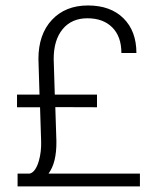

<svg xmlns="http://www.w3.org/2000/svg" viewBox="-20 -668 554 688"><path d="M481.4 -45.9V0H43V-45.9H86.4Q107.9 -51.3 119.6 -92.8Q128.4 -124 127.4 -161.1L123.5 -283.7H41V-329.1H121.6L117.7 -456.5Q117.7 -544.9 166 -596.7Q214.4 -648.4 295.2 -648.4Q376 -648.4 422.4 -602.5Q468.8 -556.6 468.8 -478H415Q415 -537.1 382.3 -569.8Q349.6 -602.5 293.2 -602.5Q236.8 -602.5 204.6 -563.7Q172.4 -524.9 172.4 -456.5L176.3 -329.1H327.6V-283.7L178.2 -284.2L182.1 -162.1Q183.1 -85 153.8 -45.9Z"/></svg>

Font: Yantramanav Light
Style: Regular
Weight: 300
Version: Version 1.001;PS 1.0;hotconv 1.0.72;makeotf.lib2.5.5900; ttf